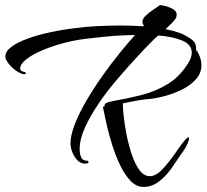

<svg xmlns="http://www.w3.org/2000/svg" viewBox="-20 -685 809 752"><path d="M539 47Q513 46 491 23Q469 0 451.5 -36Q434 -72 420.5 -114Q407 -156 398 -196Q389 -236 383 -266Q385 -267 387 -268Q389 -269 391 -270Q387 -275 393.5 -280Q400 -285 422 -289Q479 -299 534.5 -313Q590 -327 638 -356.5Q686 -386 719 -441Q731 -460 731 -479Q731 -511 693 -526.5Q655 -542 600 -546Q593 -540 587 -534.5Q581 -529 576 -524Q550 -498 514 -459Q478 -420 439 -374.5Q400 -329 367 -280.5Q334 -232 313 -186Q292 -140 292 -101Q292 -82 298 -68.5Q304 -55 326 -55V-47Q320 -44 313 -44Q296 -44 283 -57.5Q270 -71 263 -89.5Q256 -108 256 -122Q256 -155 273 -198.5Q290 -242 318 -290Q346 -338 379.5 -385.5Q413 -433 447 -475Q481 -517 509 -548Q447 -547 393 -541.5Q339 -536 316 -533Q273 -528 228 -516Q183 -504 144.5 -487.5Q106 -471 82.5 -452.5Q59 -434 59 -416Q59 -411 65 -407Q71 -403 78 -403Q81 -400 81 -398Q81 -393 70 -395Q59 -397 42.5 -408.5Q26 -420 13.5 -436Q1 -452 1 -464Q1 -484 24.5 -501.5Q48 -519 87.5 -533.5Q127 -548 176 -558.5Q225 -569 276 -575Q312 -580 358 -582.5Q404 -585 453 -585Q498 -585 541 -582L544 -585Q538 -591 538 -599Q538 -612 551.5 -624.5Q565 -637 581 -647.5Q597 -658 606 -665Q615 -665 631 -660.5Q647 -656 659.5 -648Q672 -640 672 -628Q672 -623 670 -617Q666 -608 654.5 -596Q643 -584 628 -571Q654 -566 676.5 -558.5Q699 -551 716 -540Q740 -526 744.5 -514Q749 -502 748 -494Q747 -486 752 -485Q769 -457 769 -430Q769 -398 746.5 -373.5Q724 -349 690.5 -333Q657 -317 622 -308Q587 -299 562 -297Q546 -296 517 -291Q488 -286 461 -280V-279Q461 -263 464.5 -229.5Q468 -196 476 -156Q484 -116 496.5 -79Q509 -42 526.5 -18.5Q544 5 567 5Q592 5 620 -26Q646 -55 666.5 -85Q687 -115 693 -122Q711 -147 718 -147Q723 -147 717.5 -130.5Q712 -114 698 -93Q688 -80 675.5 -61Q663 -42 649 -22Q626 9 599 28.5Q572 48 539 47Z"/></svg>

Font: The Nautigal
Style: Bold
Weight: 700
Designer: Robert E. Leuschke
Foundry: Robert E. Leuschke
Version: Version 1.100; ttfautohint (v1.8.3)